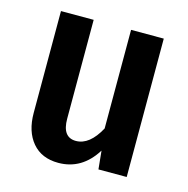

<svg xmlns="http://www.w3.org/2000/svg" viewBox="-86 -612 693 709"><g transform="rotate(15 260.5 -257.0)"><path d="M455 -529V0H347L340 -70Q287 15 197 15Q133 15 97.5 -27Q62 -69 62 -140V-529H187V-151Q187 -80 239 -80Q291 -80 330 -152V-529Z"/></g></svg>

Font: Fira Sans Condensed Medium
Style: Regular
Weight: 500
Width: 3
Designer: Carrois Corporate & Edenspiekermann AG
Foundry: Carrois Corporate GbR & Edenspiekermann AG
Version: Version 4.203;PS 004.203;hotconv 1.0.88;makeotf.lib2.5.64775